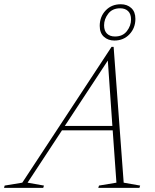

<svg xmlns="http://www.w3.org/2000/svg" viewBox="-80 -906 746 926"><path d="M516.5 -25 596 -11 592.5 0H394L397.5 -11L481.5 -25L463.5 -277.5H219L53 -25L132 -11L128.5 0H-60.5L-57.5 -11L27.5 -25L458 -680H468ZM232.5 -298.5H462L440 -614ZM502.5 -885.5Q533.5 -885.5 553.2 -867.2Q573 -849 573 -815Q573 -771 544.5 -740.8Q516 -710.5 471.5 -710.5Q441 -710.5 421 -728.8Q401 -747 401 -781Q401 -825.5 429.5 -855.5Q458 -885.5 502.5 -885.5ZM474.5 -730Q512 -730 532 -756Q552 -782 552 -812Q552 -838.5 538 -852.2Q524 -866 499.5 -866Q462 -866 442 -840Q422 -814 422 -784Q422 -757.5 436 -743.8Q450 -730 474.5 -730Z"/></svg>

Font: Newsreader 16pt ExtraLight
Style: Italic
Weight: 275
Italic angle: -17°
Designer: Hugues Gentile
Foundry: Production Type
Version: Version 1.003; ttfautohint (v1.8.3)